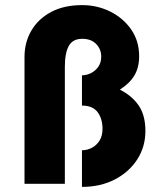

<svg xmlns="http://www.w3.org/2000/svg" viewBox="-20 -720 624 752"><path d="M301 12V-131.5Q321.5 -131.5 340 -141.2Q358.5 -151 370 -169.5Q381.5 -188 381.5 -215.5Q381.5 -255 362.2 -280.8Q343 -306.5 301 -306.5V-425Q318.5 -425 336 -433.5Q353.5 -442 365 -458.5Q376.5 -475 376.5 -498.5Q376.5 -527 356.8 -547.5Q337 -568 302 -568Q265 -568 249.5 -540.2Q234 -512.5 234 -458.5V0H76V-497.5Q76 -554 102.8 -600Q129.5 -646 180 -673Q230.5 -700 302 -700Q360.5 -700 411.5 -674.8Q462.5 -649.5 493.8 -604.5Q525 -559.5 525 -499.5Q525 -455.5 506.2 -424.2Q487.5 -393 449.5 -369Q497 -345 523.2 -306.8Q549.5 -268.5 549.5 -207Q549.5 -145 517.5 -95.5Q485.5 -46 429.5 -17Q373.5 12 301 12Z"/></svg>

Font: Lucymar Sans ExtraBold
Style: Regular
Weight: 800
Foundry: The League of Moveable Type (original font) / Main changes by Cristiano Sobral with portions from Mirco Monsees
Version: Version 2.001;August 30, 2020;FontCreator 13.0.0.2681 64-bit